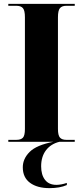

<svg xmlns="http://www.w3.org/2000/svg" viewBox="-20 -734 429 994"><path d="M23 0V-10H65Q88 -10 98.5 -21Q109 -32 109 -66V-645Q109 -680 98.5 -692Q88 -704 65 -704H23V-714H367V-704H323Q301 -704 290.5 -692Q280 -680 280 -644V-67Q280 -33 290.5 -21.5Q301 -10 323 -10H367V0ZM236 240Q173 240 135.5 212.5Q98 185 98 132Q98 88 133.5 52.5Q169 17 257 0H288Q243 11 218 44Q193 77 193 127Q193 171 213 197Q233 223 272 223Q296 223 326 213V224Q290 240 236 240Z"/></svg>

Font: Noto Serif Display SemiCondensed ExtraBold
Style: Regular
Weight: 800
Width: 4
Designer: Monotype Design Team
Foundry: Monotype Imaging Inc.
Version: Version 2.009